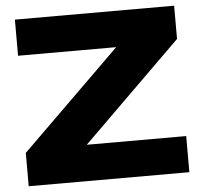

<svg xmlns="http://www.w3.org/2000/svg" viewBox="-53 -806 914 862"><g transform="rotate(-5 404.0 -375.5)"><path d="M41.8 0V-150.2L532.8 -632.4L683.2 -587.8H45.2V-750.6H762.8V-600.8L272 -117.8L143.2 -162.8H765.8V0Z"/></g></svg>

Font: Unbounded
Style: Regular
Weight: 400
Designer: Luke Prowse, Jean-Baptiste Morizot, Fátima Lázaro, Florian Runge
Foundry: NaN
Version: Version 1.701;gftools[0.9.28.dev5+ged2979d]